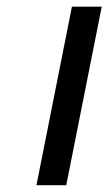

<svg xmlns="http://www.w3.org/2000/svg" viewBox="-20 -543 318 563"><path d="M86.9 0 190.9 -523.4H278.3L174.3 0Z"/></svg>

Font: Qaz
Style: Italic
Weight: 400
Italic angle: -11.25°
Designer: GGBotNet
Foundry: f0n7
Version: 0.70